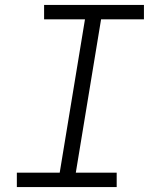

<svg xmlns="http://www.w3.org/2000/svg" viewBox="-20 -755 640 775"><path d="M48 0V-58H221L323 -677H158V-735H561V-677H388L286 -58H451V0Z"/></svg>

Font: Iosevka Curly Light Extended
Style: Italic
Weight: 300
Width: 7
Italic angle: -9°
Monospace: yes
Designer: Belleve Invis
Foundry: Belleve Invis
Version: Version 11.1.0; ttfautohint (v1.8.3)